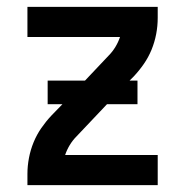

<svg xmlns="http://www.w3.org/2000/svg" viewBox="-20 -540 540 560"><path d="M60 0V-33Q60 -56 64.5 -79.5Q69 -103 78 -125Q87 -147 100.5 -166.5Q114 -186 130 -203L162 -236H119V-305H228L297 -378Q308 -389 316.5 -403Q325 -417 330 -432H60V-520H440V-488Q440 -464 435.5 -440.5Q431 -417 422 -395Q413 -373 399.5 -353.5Q386 -334 370 -317L358 -305H381V-236H292L203 -142Q192 -131 183.5 -117Q175 -103 170 -88H440V0Z"/></svg>

Font: Iosevka Curly Semibold
Style: Regular
Weight: 600
Monospace: yes
Designer: Belleve Invis
Foundry: Belleve Invis
Version: Version 22.1.2; ttfautohint (v1.8.4)